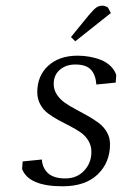

<svg xmlns="http://www.w3.org/2000/svg" viewBox="-20 -651 431 679"><path d="M58.1 -53.2 60.1 -80.1 127.9 -86.9Q130.4 -55.7 150.6 -37.8Q170.9 -20 210.9 -20Q252 -20 277.6 -47.4Q303.2 -74.7 303.2 -113.8Q303.2 -135.7 292.7 -153.3Q282.2 -170.9 265.4 -182.6Q248.5 -194.3 228 -204.8Q207.5 -215.3 187 -226.3Q166.5 -237.3 149.7 -250Q132.8 -262.7 122.3 -282Q111.8 -301.3 111.8 -325.2Q111.8 -382.8 150.6 -418.5Q189.5 -454.1 254.9 -454.1Q276.4 -454.1 296.9 -450.4Q317.4 -446.8 336.7 -439.2Q356 -431.6 370.4 -418Q384.8 -404.3 391.1 -386.2L389.2 -358.9L320.8 -352.1Q318.4 -386.2 301.5 -404.5Q284.7 -422.9 246.1 -422.9Q213.4 -422.9 191.7 -404.3Q169.9 -385.7 169.9 -354Q169.9 -334 180.9 -316.9Q191.9 -299.8 209.5 -287.6Q227.1 -275.4 248.3 -264.2Q269.5 -252.9 290.8 -241Q312 -229 329.6 -215.8Q347.2 -202.6 358.2 -183.3Q369.1 -164.1 369.1 -141.1Q369.1 -76.2 325.4 -34.2Q281.7 7.8 201.2 7.8Q82 7.8 58.1 -53.2ZM231 -520 293.9 -597.2Q310.5 -616.7 319.8 -623.8Q329.1 -630.9 342.8 -630.9Q347.2 -630.9 351.8 -629.2Q356.4 -627.4 359.4 -626L361.8 -624L372.1 -605L246.1 -504.9Z"/></svg>

Font: Dehuti
Style: Italic
Weight: 400
Version: Version 1.2